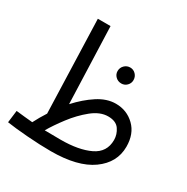

<svg xmlns="http://www.w3.org/2000/svg" viewBox="-162 -831 954 982"><g transform="rotate(30 315.0 -340.5)"><path d="M453 -513Q453 -533 439.5 -547Q426 -561 407 -561Q387 -561 373 -547Q359 -533 359 -513Q359 -494 373 -480.5Q387 -467 407 -467Q426 -467 439.5 -480.5Q453 -494 453 -513ZM282 -63Q229 -63 188 -64Q213 -107 252.5 -159Q292 -211 339.5 -249.5Q387 -288 434 -288Q481 -288 500.5 -259.5Q520 -231 520 -198Q520 -126 454.5 -94.5Q389 -63 282 -63ZM268 13Q426 13 509 -46.5Q592 -106 592 -200Q592 -276 546.5 -320Q501 -364 436 -364Q383 -364 330 -329.5Q277 -295 229 -242L213 -694H138L156 -144Q132 -107 112 -68Q88 -70 64.5 -72.5Q41 -75 14 -78L5 -6Q50 1 127 7Q204 13 268 13Z"/></g></svg>

Font: Noto Sans Arabic Condensed
Style: Regular
Weight: 400
Width: 3
Designer: Nadine Chahine
Foundry: Monotype Imaging Inc.
Version: 1.001